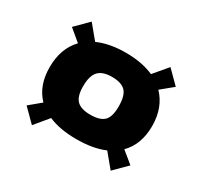

<svg xmlns="http://www.w3.org/2000/svg" viewBox="-101 -651 740 703"><g transform="rotate(30 269.5 -299.0)"><path d="M440 -173 489 -133 436 -80 388 -138Q340 -117 269 -117Q199 -117 151 -138L103 -80L50 -133L98 -173Q53 -219 53 -297Q53 -376 99 -424L50 -465L103 -518L151 -460Q201 -482 269 -482Q337 -482 387 -460L436 -518L489 -465L439 -424Q486 -375 486 -297Q486 -219 440 -173ZM344 -298Q344 -344 326.5 -362Q309 -380 269 -380Q230 -380 212 -361Q194 -342 194 -297Q194 -255 211.5 -237.5Q229 -220 269 -220Q309 -220 326.5 -237Q344 -254 344 -298Z"/></g></svg>

Font: Red Rose Bold
Style: Regular
Weight: 700
Designer: jaikishan Patel
Version: Version 1.000